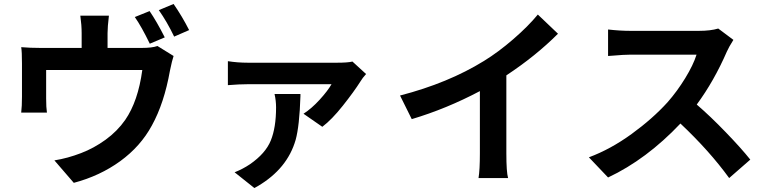

<svg xmlns="http://www.w3.org/2000/svg" viewBox="-20 -864 3917 977"><path d="M741.2 -807.6Q777.3 -754.9 818.4 -673.8L742.2 -641.6Q700.2 -728.5 666 -777.3ZM87.9 -291Q91.8 -323.2 91.8 -372.1V-541Q91.8 -601.6 87.9 -624Q131.8 -620.1 186.5 -620.1H395.5V-695.3Q395.5 -736.3 388.7 -784.2H534.2Q527.3 -726.6 527.3 -695.3V-620.1H701.2Q753.9 -620.1 781.2 -629.9L863.3 -579.1Q855.5 -556.6 844.7 -503.9Q815.4 -338.9 752.9 -225.6Q695.3 -119.1 591.8 -43.9Q488.3 31.2 355.5 66.4L256.8 -47.9Q324.2 -58.6 392.6 -85Q457 -109.4 517.1 -152.8Q577.1 -196.3 617.2 -253.9Q682.6 -348.6 704.1 -507.8H214.8V-362.3Q214.8 -317.4 218.8 -291ZM788.1 -812.5 863.3 -843.8Q907.2 -780.3 942.4 -710.9L866.2 -677.7Q830.1 -752.9 788.1 -812.5Z M1842.8 -487.3Q1824.2 -466.8 1814.5 -450.2Q1781.2 -397.5 1724.6 -326.2Q1668 -254.9 1620.1 -218.8L1524.4 -285.2Q1565.4 -311.5 1606.4 -356.4Q1647.5 -401.4 1667 -435.5H1241.2Q1198.2 -435.5 1139.6 -430.7V-552.7Q1188.5 -544.9 1241.2 -544.9H1695.3Q1750 -544.9 1773.4 -550.8ZM1173.8 12.7Q1215.8 -3.9 1252 -28.3Q1331.1 -83 1357.9 -148.9Q1384.8 -214.8 1384.8 -317.4Q1384.8 -351.6 1377 -385.7H1508.8Q1508.8 -381.8 1508.8 -375Q1503.9 -222.7 1484.4 -152.3Q1442.4 -5.9 1292 83Q1283.2 87.9 1274.4 92.8Z M2015.6 -377.9Q2260.7 -441.4 2442.4 -553.7Q2515.6 -598.6 2591.8 -664.6Q2668 -730.5 2716.8 -790L2819.3 -692.4Q2706.1 -579.1 2556.6 -480.5V-84Q2556.6 11.7 2565.4 42H2415Q2421.9 1 2421.9 -84V-400.4Q2252 -310.5 2075.2 -257.8Z M3711.9 -661.1Q3688.5 -624 3678.7 -601.6Q3613.3 -451.2 3525.4 -332Q3594.7 -272.5 3673.3 -190.9Q3752 -109.4 3797.9 -51.8L3690.4 42Q3589.8 -96.7 3442.4 -235.4Q3269.5 -52.7 3074.2 39.1L2976.6 -63.5Q3086.9 -104.5 3193.8 -182.1Q3300.8 -259.8 3377 -343.8Q3425.8 -399.4 3466.8 -466.3Q3507.8 -533.2 3524.4 -585.9H3188.5Q3170.9 -585.9 3147.5 -584.5Q3124 -583 3102.5 -581.1Q3081.1 -579.1 3074.2 -579.1V-713.9Q3135.7 -707 3188.5 -707H3536.1Q3595.7 -707 3634.8 -718.8Z"/></svg>

Font: Min Sans Bold
Style: Regular
Weight: 700
Designer: Jinseong-Kim, NotoSansCJK, Nunito
Foundry: Jinseong-Kim
Version: Version 1.400;Glyphs 3.1.2 (3151)